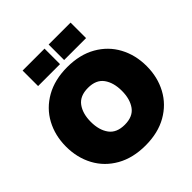

<svg xmlns="http://www.w3.org/2000/svg" viewBox="-243 -1102 1288 1288"><g transform="rotate(-45 401.5 -457.5)"><path d="M19 -360Q19 -465 64.5 -549.5Q110 -634 196.5 -683Q283 -732 402 -732Q521 -732 607 -683Q693 -634 738.5 -549.5Q784 -465 784 -360Q784 -255 738.5 -170.5Q693 -86 607 -37Q521 12 402 12Q283 12 196.5 -37Q110 -86 64.5 -170.5Q19 -255 19 -360ZM402 -185Q479 -185 514 -233.5Q549 -282 549 -360Q549 -438 514 -486.5Q479 -535 402 -535Q325 -535 289.5 -486.5Q254 -438 254 -360Q254 -282 289.5 -233.5Q325 -185 402 -185ZM174 -927H382V-780H174ZM421 -927H629V-780H421Z"/></g></svg>

Font: Aspekta 1000
Style: Regular
Weight: 1000
Designer: Ivo Dolenc
Version: Version 2.000